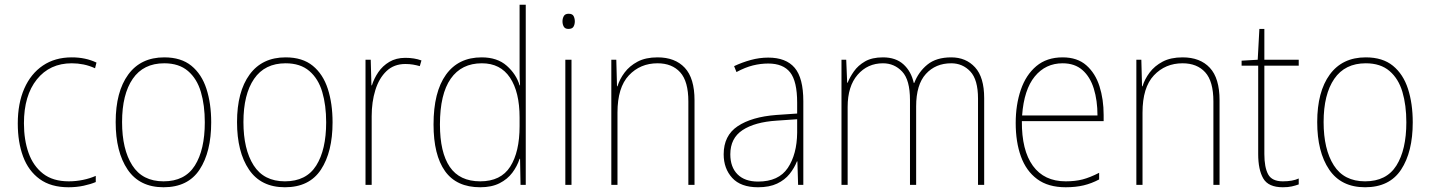

<svg xmlns="http://www.w3.org/2000/svg" viewBox="-20 -780 6035 810"><path d="M269 10Q195 10 147.5 -24.5Q100 -59 77.5 -119.5Q55 -180 55 -259Q55 -344 82.5 -406.5Q110 -469 161 -503.5Q212 -538 283 -538Q341 -538 387 -516L381 -492Q357 -503 332.5 -508Q308 -513 283 -513Q190 -513 135.5 -445Q81 -377 81 -260Q81 -190 100.5 -135Q120 -80 161.5 -47.5Q203 -15 270 -15Q300 -15 329.5 -21Q359 -27 384 -38V-12Q363 -3 333 3.5Q303 10 269 10Z M871 -264Q871 -139 822 -64.5Q773 10 670 10Q569 10 518.5 -64.5Q468 -139 468 -265Q468 -393 521 -465.5Q574 -538 673 -538Q744 -538 787.5 -502.5Q831 -467 851 -405Q871 -343 871 -264ZM495 -265Q495 -150 538 -82.5Q581 -15 670 -15Q760 -15 802 -81.5Q844 -148 844 -264Q844 -336 827.5 -392Q811 -448 773 -480.5Q735 -513 673 -513Q585 -513 540 -447.5Q495 -382 495 -265Z M1383 -264Q1383 -139 1334 -64.5Q1285 10 1182 10Q1081 10 1030.5 -64.5Q980 -139 980 -265Q980 -393 1033 -465.5Q1086 -538 1185 -538Q1256 -538 1299.5 -502.5Q1343 -467 1363 -405Q1383 -343 1383 -264ZM1007 -265Q1007 -150 1050 -82.5Q1093 -15 1182 -15Q1272 -15 1314 -81.5Q1356 -148 1356 -264Q1356 -336 1339.5 -392Q1323 -448 1285 -480.5Q1247 -513 1185 -513Q1097 -513 1052 -447.5Q1007 -382 1007 -265Z M1690 -536Q1728 -536 1758 -525L1751 -501Q1737 -505 1722.5 -507.5Q1708 -510 1690 -510Q1642 -510 1610.5 -480Q1579 -450 1563.5 -400Q1548 -350 1548 -290V0H1522V-528H1544L1547 -420H1549Q1558 -449 1576 -475.5Q1594 -502 1622.5 -519Q1651 -536 1690 -536Z M2006 10Q1906 10 1857.5 -58Q1809 -126 1809 -255Q1809 -392 1861.5 -465Q1914 -538 2012 -538Q2078 -538 2118 -502.5Q2158 -467 2172 -420H2174Q2172 -448 2172 -474Q2172 -500 2172 -526V-760H2198V0H2176L2174 -110H2172Q2162 -79 2141.5 -51.5Q2121 -24 2087.5 -7Q2054 10 2006 10ZM2006 -15Q2093 -15 2132.5 -77Q2172 -139 2172 -248V-284Q2172 -392 2131.5 -452.5Q2091 -513 2013 -513Q1927 -513 1881.5 -448Q1836 -383 1836 -255Q1836 -137 1877.5 -76Q1919 -15 2006 -15Z M2379 -722Q2395 -722 2400 -712Q2405 -702 2405 -690Q2405 -677 2399.5 -667.5Q2394 -658 2378 -658Q2364 -658 2358.5 -667.5Q2353 -677 2353 -690Q2353 -702 2358.5 -712Q2364 -722 2379 -722ZM2391 -528V0H2365V-528Z M2754 -538Q2828 -538 2869 -494Q2910 -450 2910 -357V0H2884V-352Q2884 -437 2849.5 -475Q2815 -513 2754 -513Q2681 -513 2633 -462Q2585 -411 2585 -305V0H2559V-528H2580L2583 -416H2585Q2594 -446 2615 -474Q2636 -502 2670 -520Q2704 -538 2754 -538Z M3221 -537Q3296 -537 3332.5 -494Q3369 -451 3369 -353V0H3347L3344 -99H3342Q3331 -71 3311 -46Q3291 -21 3258.5 -5.5Q3226 10 3178 10Q3105 10 3069 -29.5Q3033 -69 3033 -129Q3033 -208 3092 -247.5Q3151 -287 3255 -295L3343 -301V-347Q3343 -437 3313.5 -474.5Q3284 -512 3221 -512Q3189 -512 3156.5 -504Q3124 -496 3087 -476L3077 -501Q3111 -517 3147.5 -527Q3184 -537 3221 -537ZM3256 -271Q3164 -265 3112.5 -231Q3061 -197 3061 -129Q3061 -75 3091.5 -44.5Q3122 -14 3178 -14Q3265 -14 3303.5 -71.5Q3342 -129 3343 -220V-277Z M3993 -538Q4055 -538 4093.5 -496Q4132 -454 4132 -366V0H4106V-364Q4106 -444 4073.5 -478.5Q4041 -513 3993 -513Q3927 -513 3886 -468Q3845 -423 3845 -331V0H3819V-358Q3819 -443 3786 -478Q3753 -513 3705 -513Q3640 -513 3598 -464.5Q3556 -416 3556 -329V0H3530V-528H3550L3554 -431H3556Q3565 -454 3582.5 -479Q3600 -504 3629.5 -521Q3659 -538 3705 -538Q3759 -538 3791.5 -508.5Q3824 -479 3835 -430H3837Q3855 -477 3892.5 -507.5Q3930 -538 3993 -538Z M4463 -538Q4525 -538 4563 -504.5Q4601 -471 4618.5 -416Q4636 -361 4636 -295V-269H4291Q4290 -146 4337.5 -80.5Q4385 -15 4476 -15Q4516 -15 4547 -23Q4578 -31 4617 -51V-23Q4585 -6 4551.5 2Q4518 10 4476 10Q4402 10 4355.5 -24.5Q4309 -59 4287 -120Q4265 -181 4265 -261Q4265 -338 4286.5 -401Q4308 -464 4352 -501Q4396 -538 4463 -538ZM4463 -513Q4391 -513 4345.5 -457.5Q4300 -402 4292 -293H4610Q4610 -356 4594.5 -406Q4579 -456 4546.5 -484.5Q4514 -513 4463 -513Z M4969 -538Q5043 -538 5084 -494Q5125 -450 5125 -357V0H5099V-352Q5099 -437 5064.5 -475Q5030 -513 4969 -513Q4896 -513 4848 -462Q4800 -411 4800 -305V0H4774V-528H4795L4798 -416H4800Q4809 -446 4830 -474Q4851 -502 4885 -520Q4919 -538 4969 -538Z M5392 -15Q5413 -15 5429.5 -18Q5446 -21 5459 -27V-2Q5445 3 5429.5 6.5Q5414 10 5392 10Q5331 10 5309.5 -27Q5288 -64 5288 -130V-503H5218V-524L5286 -528L5293 -658H5314V-528H5459V-503H5314V-130Q5314 -74 5330 -44.5Q5346 -15 5392 -15Z M5940 -264Q5940 -139 5891 -64.5Q5842 10 5739 10Q5638 10 5587.5 -64.5Q5537 -139 5537 -265Q5537 -393 5590 -465.5Q5643 -538 5742 -538Q5813 -538 5856.5 -502.5Q5900 -467 5920 -405Q5940 -343 5940 -264ZM5564 -265Q5564 -150 5607 -82.5Q5650 -15 5739 -15Q5829 -15 5871 -81.5Q5913 -148 5913 -264Q5913 -336 5896.5 -392Q5880 -448 5842 -480.5Q5804 -513 5742 -513Q5654 -513 5609 -447.5Q5564 -382 5564 -265Z"/></svg>

Font: Noto Sans Tamil SemiCondensed Thin
Style: Regular
Weight: 100
Width: 4
Designer: Jelle Bosma - Monotype Design Team
Foundry: Monotype Imaging Inc.
Version: Version 2.004; ttfautohint (v1.8.4.7-5d5b)